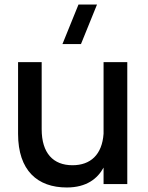

<svg xmlns="http://www.w3.org/2000/svg" viewBox="-20 -815 654 850"><path d="M409.5 -795H327.5L256.5 -620H338.5ZM164.5 -540H60V-222.5C60 -59.5 146.5 15 275.5 15C363.5 15 412 -24.5 438.5 -73V0H543.5V-540H438.5V-223C432 -130 380.5 -83.5 301 -83.5C215.5 -83.5 164.5 -137 164.5 -243Z"/></svg>

Font: Vela Sans SemBd
Style: Regular
Weight: 600
Designer: Principal design: Mikhail Sharanda - project Manrope.
Design modification: Ravid Balaliev
Foundry: Mikhail Sharanda
Version: Version 1.001